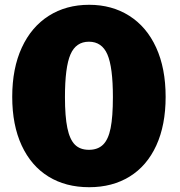

<svg xmlns="http://www.w3.org/2000/svg" viewBox="-20 -771 750 801"><path d="M671 -367Q671 -249 632 -164Q593 -79 521 -34.5Q449 10 352 10Q254 10 182 -34.5Q110 -79 70.5 -164Q31 -249 31 -367Q31 -486 71 -572.5Q111 -659 183.5 -705Q256 -751 352 -751Q447 -751 519.5 -705Q592 -659 631.5 -572.5Q671 -486 671 -367ZM451 -366Q451 -491 428 -544Q405 -597 351 -597Q297 -597 274 -544Q251 -491 251 -366Q251 -285 261 -237Q271 -189 292.5 -167.5Q314 -146 351 -146Q388 -146 410 -167.5Q432 -189 441.5 -236.5Q451 -284 451 -366Z"/></svg>

Font: Morrison Black
Style: Regular
Weight: 900
Designer: Pablo Impallari, Rodrigo Fuenzalida (Modified by Dan O. Williams)
Version: Version 0.03;June 6, 2019;FontCreator 11.5.0.2425 64-bit; tt